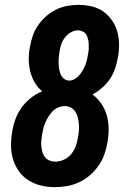

<svg xmlns="http://www.w3.org/2000/svg" viewBox="-20 -763 540 791"><path d="M206 8Q177 8 149.5 1.5Q122 -5 98.5 -19.5Q75 -34 59 -56Q43 -78 34.5 -104.5Q26 -131 25.5 -160Q25 -189 30 -219Q34 -245 43 -270.5Q52 -296 68 -318.5Q84 -341 106.5 -359Q129 -377 154 -387Q135 -402 123 -423Q111 -444 105 -467.5Q99 -491 98.5 -516.5Q98 -542 103 -568Q107 -591 114.5 -614Q122 -637 136 -657.5Q150 -678 169 -695Q188 -712 210 -723Q232 -734 256 -738.5Q280 -743 303 -743Q330 -743 356.5 -737Q383 -731 404 -716.5Q425 -702 440 -681Q455 -660 462.5 -635Q470 -610 470.5 -582.5Q471 -555 466 -528Q462 -505 454.5 -482Q447 -459 433.5 -438.5Q420 -418 401 -401.5Q382 -385 361 -374Q382 -358 397 -336.5Q412 -315 419.5 -289Q427 -263 427.5 -235Q428 -207 423 -178Q419 -153 410.5 -128.5Q402 -104 387 -82Q372 -60 351.5 -42Q331 -24 306.5 -12.5Q282 -1 256.5 3.5Q231 8 206 8ZM266 -431Q277 -431 288 -437.5Q299 -444 307 -453.5Q315 -463 321 -473.5Q327 -484 331.5 -495.5Q336 -507 338.5 -518Q341 -529 343 -541Q345 -551 345.5 -561.5Q346 -572 345.5 -582.5Q345 -593 342.5 -603Q340 -613 335 -621Q330 -629 320.5 -633.5Q311 -638 301 -638Q286 -638 271.5 -629.5Q257 -621 247 -608Q237 -595 232 -579.5Q227 -564 225 -549Q223 -537 222 -525Q221 -513 221.5 -501Q222 -489 224 -477.5Q226 -466 230.5 -455.5Q235 -445 244.5 -438Q254 -431 266 -431ZM208 -97Q226 -97 244 -105.5Q262 -114 274 -129Q286 -144 292.5 -162Q299 -180 301 -197Q304 -211 305 -225Q306 -239 305 -252.5Q304 -266 300.5 -279Q297 -292 290.5 -302.5Q284 -313 272.5 -319.5Q261 -326 247 -326Q234 -326 220.5 -320.5Q207 -315 197 -305Q187 -295 179.5 -282.5Q172 -270 166.5 -257.5Q161 -245 158 -232Q155 -219 153 -206Q151 -193 150 -181Q149 -169 150.5 -157Q152 -145 155.5 -134Q159 -123 166 -114.5Q173 -106 184.5 -101.5Q196 -97 208 -97Z"/></svg>

Font: Iosevka SS18 Extrabold
Style: Italic
Weight: 800
Italic angle: -9°
Monospace: yes
Designer: Belleve Invis
Foundry: Belleve Invis
Version: Version 25.1.1; ttfautohint (v1.8.4)